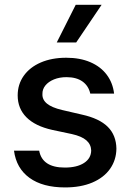

<svg xmlns="http://www.w3.org/2000/svg" viewBox="-20 -781 550 811"><path d="M260.7 -455.1Q231.4 -455.1 208 -445.6Q184.6 -436 171.6 -419.9Q158.7 -403.8 159.2 -383.8Q158.2 -359.9 178.5 -343.3Q198.7 -326.7 242.2 -316.4L326.2 -296.9Q399.4 -280.8 435.1 -245.4Q470.7 -210 471.7 -153.3Q471.2 -105.5 445.1 -68.1Q418.9 -30.8 370.1 -10Q321.3 10.7 254.9 10.7Q160.2 10.7 104.5 -29.8Q48.8 -70.3 39.1 -144.5H145.5Q158.7 -73.2 253.9 -73.2Q304.7 -73.2 334.7 -92.5Q364.7 -111.8 365.2 -145.5Q364.3 -171.4 344.5 -188.5Q324.7 -205.6 283.2 -214.8L200.2 -232.4Q128.4 -248.5 91.6 -285.6Q54.7 -322.8 54.7 -377.9Q54.7 -424.8 80.3 -460.9Q106 -497.1 152.3 -517.1Q198.7 -537.1 259.8 -537.1Q317.9 -537.1 361.6 -518.3Q405.3 -499.5 430.9 -465.3Q456.5 -431.2 461.9 -385.7H361.3Q354 -418.5 328.4 -436.8Q302.7 -455.1 260.7 -455.1ZM299.8 -760.7H409.2L301.8 -601.6H219.7Z"/></svg>

Font: WEMIX Pretendard Medium
Style: Regular
Weight: 500
Designer: Base glyphs from Inter by Rasmus Andersson; Hangeul glyphs from Noto Sans CJK(Source Han Sans) by Jang Soo-young and Kan
Foundry: Kil Hyung-jin
Version: Version 1.000